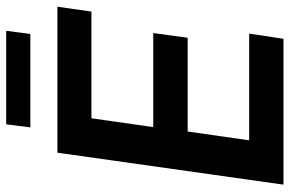

<svg xmlns="http://www.w3.org/2000/svg" viewBox="-182 -778 960 637"><g transform="rotate(-90 298.5 -460.0)"><path d="M503.9 -839.8H193.8L204.1 -919.9H514.2ZM224.1 -637.2 194.8 -432.1H506.8L491.2 -317.9H180.2L150.9 -113.8H504.9L487.8 0H3.9L109.9 -750H594.2L578.1 -637.2Z"/></g></svg>

Font: Oakes Grotesk
Style: SemiBold Italic
Weight: 600
Designer: Samuel Oakes
Foundry: Samuel Oakes
Version: Version 1.0 | wf-rip DC20170320